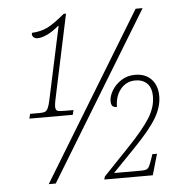

<svg xmlns="http://www.w3.org/2000/svg" viewBox="-52 -769 783 820"><g transform="rotate(-5 340.0 -359.0)"><path d="M71 -306H112Q127 -306 134.5 -309Q142 -312 147.5 -323Q153 -334 158 -358L225 -670H223Q196 -647 172 -636Q148 -625 132 -625Q119 -625 112.5 -632.5Q106 -640 109 -650Q147 -652 175 -665.5Q203 -679 251 -719H261L191 -390Q180 -342 180 -328Q180 -313 187.5 -309.5Q195 -306 222 -306H257L252 -286H66ZM559 -714H589L154 0H124ZM366 -12 473 -124Q542 -196 571 -242Q600 -288 600 -334Q600 -372 581 -390.5Q562 -409 531 -409Q492 -409 467.5 -379Q443 -349 443 -303Q429 -303 423.5 -309.5Q418 -316 418 -331Q418 -351 432 -375Q446 -399 472 -416Q498 -433 532 -433Q576 -433 601.5 -406Q627 -379 627 -333Q627 -288 599 -240.5Q571 -193 499 -119L406 -23H522Q538 -23 545 -26Q552 -29 556.5 -37Q561 -45 569 -68L576 -89H596L570 1H362Z"/></g></svg>

Font: Noto Serif CondThin
Style: Italic
Weight: 250
Width: 3
Italic angle: -12°
Designer: Monotype Design Team
Foundry: Monotype Imaging Inc.
Version: Version 1.001